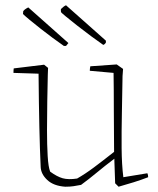

<svg xmlns="http://www.w3.org/2000/svg" viewBox="-20 -700 597 727"><path d="M227 7Q183 4 159 -18.5Q135 -41 134 -68Q131 -131 129 -219.5Q127 -308 126 -421L31 -424Q31 -435 32 -441L147 -455L162 -443L161 -417Q160 -372 159 -316.5Q158 -261 158 -206.5Q158 -152 160.5 -109.5Q163 -67 170 -50Q196 -31 217.5 -25Q239 -19 272 -24Q302 -41 335.5 -66Q369 -91 412 -125Q411 -204 411 -284Q411 -364 410 -424L320 -432Q320 -436 320.5 -440Q321 -444 322 -449L422 -456L446 -439L444 -412Q443 -341 441.5 -271Q440 -201 440.5 -139Q441 -77 447 -29L538 -44Q541 -38 541 -29Q515 -19 486.5 -10Q458 -1 429 7L416 -6L413 -94V-99Q376 -71 346.5 -46.5Q317 -22 287 0Q271 3 258.5 5Q246 7 227 7ZM371 -530Q352 -543 325 -563Q298 -583 272.5 -603Q247 -623 229.5 -637.5Q212 -652 211 -654Q211 -657 210.5 -660Q210 -663 211 -666Q222 -677 230 -680L381 -546V-539Q377 -532 371 -530ZM230 -526H222Q203 -539 179.5 -556.5Q156 -574 133 -592Q110 -610 92 -625Q74 -640 67 -647Q67 -649 67.5 -652.5Q68 -656 68 -658Q73 -664 79 -667.5Q85 -671 87 -672L239 -537Z"/></svg>

Font: Labrada ExtraLight
Style: Regular
Weight: 200
Designer: Mercedes Jáuregui
Foundry: Omnibus-Type Team
Version: Version 1.000; ttfautohint (v1.8.4.7-5d5b)